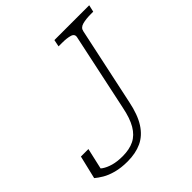

<svg xmlns="http://www.w3.org/2000/svg" viewBox="-194 -853 1014 1014"><g transform="rotate(-45 312.5 -346.5)"><path d="M461 -635Q466 -657 443.5 -664Q421 -671 384 -671H358L366 -710H626L617 -671H599Q562 -671 536.5 -664Q511 -657 507 -635L414 -199Q398 -120 367.5 -72.5Q337 -25 292 -4Q247 17 186 17Q138 17 101 7Q64 -3 39 -18Q14 -33 -1 -46L30 -176H86L56 -44Q44 -46 38 -51Q32 -56 30.5 -62.5Q29 -69 31 -74Q33 -79 35 -81Q47 -66 67 -52Q87 -38 117 -29.5Q147 -21 187 -21Q238 -21 273.5 -38.5Q309 -56 332.5 -96Q356 -136 369 -202Z"/></g></svg>

Font: Roboto Serif Thin
Style: Italic
Weight: 250
Italic angle: -10°
Version: Version 1.007